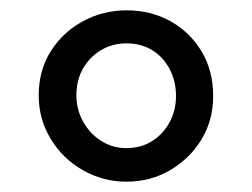

<svg xmlns="http://www.w3.org/2000/svg" viewBox="-20 -828 488 372"><path d="M225 -476Q180 -476 141 -498Q102 -520 78.5 -558.5Q55 -597 55 -643Q55 -692 78.5 -729Q102 -766 141 -787Q180 -808 225 -808Q272 -808 310 -787Q348 -766 370.5 -728.5Q393 -691 393 -642Q393 -595 370.5 -558Q348 -521 310 -498.5Q272 -476 225 -476ZM225 -541Q253 -541 274.5 -554.5Q296 -568 308.5 -591Q321 -614 321 -642Q321 -671 308.5 -694.5Q296 -718 274.5 -731Q253 -744 225 -744Q198 -744 176 -731Q154 -718 141 -695.5Q128 -673 128 -643Q128 -616 141 -592.5Q154 -569 176 -555Q198 -541 225 -541Z"/></svg>

Font: BioRhyme ExtraBold
Style: Regular
Weight: 400
Version: Version 1.600;gftools[0.9.33]